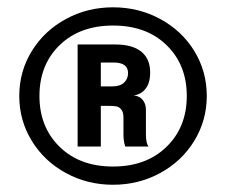

<svg xmlns="http://www.w3.org/2000/svg" viewBox="-20 -759 634 530"><path d="M33.2 -494.1Q33.2 -562 67.9 -618.2Q102.5 -674.3 161.9 -706.5Q221.2 -738.8 292 -738.8Q362.8 -738.8 422.4 -706.5Q481.9 -674.3 516.4 -618.2Q550.8 -562 550.8 -494.1Q550.8 -426.8 516.4 -370.4Q481.9 -314 422.4 -281.5Q362.8 -249 292 -249Q221.2 -249 161.6 -281.5Q102.1 -314 67.6 -370.4Q33.2 -426.8 33.2 -494.1ZM292 -688.5Q200.2 -688.5 144.5 -634.3Q88.9 -580.1 88.9 -494.1Q88.9 -408.2 144.5 -353.8Q200.2 -299.3 292 -299.3Q383.8 -299.3 439.7 -353.8Q495.6 -408.2 495.6 -494.1Q495.6 -580.1 439.9 -634.3Q384.3 -688.5 292 -688.5ZM194.3 -354.5V-636.2H299.3Q345.2 -636.2 369.9 -616.5Q394.5 -596.7 394.5 -559.1Q394.5 -529.8 381.8 -513.9Q369.1 -498 349.1 -495.6Q364.7 -494.1 373.8 -483.4Q382.8 -472.7 382.8 -455.6V-387.7Q382.8 -363.3 390.1 -354.5H325.7Q320.8 -369.1 320.8 -387.7V-434.6Q320.8 -449.2 314.9 -456.5Q309.1 -463.9 301.5 -465.3Q293.9 -466.8 279.3 -466.8H258.3V-354.5ZM258.3 -520.5H290Q311.5 -520.5 322.5 -531Q333.5 -541.5 333.5 -557.1Q333.5 -586.4 293.9 -586.4H258.3Z"/></svg>

Font: Epilogue ExtraBold
Style: Regular
Weight: 800
Designer: Tyler Finck
Foundry: Etcetera Type Co
Version: Version 2.112